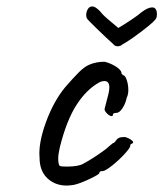

<svg xmlns="http://www.w3.org/2000/svg" viewBox="-20 -586 508 597"><path d="M188 -9Q151 -9 127 -32Q103 -55 103 -96Q99 -140 122.5 -205Q146 -270 182 -314Q207 -343 225 -361Q243 -379 258 -385Q279 -394 305 -394Q323 -390 340.5 -379Q358 -368 358 -357L363 -352Q369 -352 374 -337.5Q379 -323 379 -306Q379 -292 374 -282Q370 -263 360.5 -249Q351 -235 342 -235Q331 -235 331 -229Q331 -225 327 -225Q322 -225 315 -231Q308 -237 305 -245Q305 -248 309 -262Q313 -276 317 -293Q320 -305 320 -314Q320 -334 305 -334Q297 -334 289 -330Q249 -308 218 -260Q187 -212 166 -128Q161 -106 161 -93Q161 -83 162.5 -77Q164 -71 166 -70Q171 -68 187 -68Q224 -68 239 -77Q271 -94 310 -123Q314 -126 322 -133.5Q330 -141 337 -144Q344 -155 350 -157.5Q356 -160 369 -160Q382 -156 390 -149.5Q398 -143 390 -139Q387 -139 386 -137Q385 -135 385 -134Q387 -129 369 -109Q351 -89 329 -71.5Q307 -54 299 -54Q295 -54 292 -53Q289 -52 289 -48Q289 -44 258.5 -29.5Q228 -15 209 -11Q195 -9 188 -9ZM346 -442Q337 -442 331 -450Q314 -465 283.5 -494.5Q253 -524 250 -529Q248 -535 248 -539Q248 -549 253 -557.5Q258 -566 267 -566Q277 -566 292 -550Q299 -540 320 -522.5Q341 -505 348 -499Q368 -511 389 -525Q410 -539 420 -548Q440 -563 453 -563Q461 -563 464.5 -557Q468 -551 468 -543Q468 -534 466 -530Q463 -521 423 -490.5Q383 -460 361 -448Q354 -442 346 -442Z"/></svg>

Font: Caveat
Style: Regular
Weight: 400
Designer: Pablo Impallari
Foundry: Pablo Impallari
Version: Version 1.500; ttfautohint (v1.6)